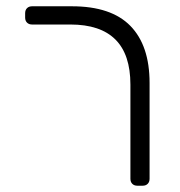

<svg xmlns="http://www.w3.org/2000/svg" viewBox="-20 -591 574 611"><path d="M395 -22V-322Q395 -513 204 -513H82Q72 -513 66 -519Q60 -525 60 -535V-549Q60 -559 66 -565Q72 -571 82 -571H209Q334 -571 395 -508.5Q456 -446 456 -327V-22Q456 -12 450 -6Q444 0 434 0H417Q407 0 401 -6Q395 -12 395 -22Z"/></svg>

Font: Rubik
Style: Regular
Weight: 300
Designer: Hubert & Fischer
Foundry: Hubert & Fischer
Version: Version 1.100